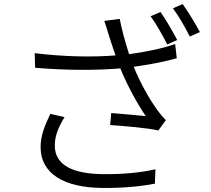

<svg xmlns="http://www.w3.org/2000/svg" viewBox="-20 -880 1040 946"><path d="M771 -821 722 -800C750 -762 784 -701 804 -661L853 -683C832 -724 796 -785 771 -821ZM880 -860 832 -839C861 -801 893 -744 915 -700L965 -722C945 -760 907 -822 880 -860ZM518 -701C526 -678 535 -646 549 -607C439 -598 298 -600 151 -618L153 -546C308 -533 453 -533 573 -543C607 -458 658 -367 698 -308C661 -312 586 -318 528 -323L523 -264C593 -259 713 -249 760 -237L797 -288C782 -303 768 -320 755 -338C716 -392 670 -473 639 -551C706 -560 788 -575 851 -593L843 -663C775 -639 688 -623 616 -613C597 -673 578 -741 570 -787L494 -777C503 -752 511 -722 518 -701ZM298 -303 228 -319C200 -261 180 -210 180 -156C180 -22 299 45 486 46C596 47 680 37 743 25L746 -46C676 -30 590 -21 490 -22C339 -23 250 -66 250 -163C250 -211 268 -254 298 -303Z"/></svg>

Font: Source Han Sans JP Normal
Style: Regular
Weight: 350
Designer: Ryoko NISHIZUKA 西塚涼子 (kana, bopomofo & ideographs); Paul D. Hunt (Latin, Greek & Cyrillic); Sandoll Communications 산돌커뮤니
Foundry: Adobe
Version: Version 2.002;hotconv 1.0.116;makeotfexe 2.5.65601